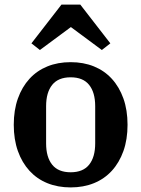

<svg xmlns="http://www.w3.org/2000/svg" viewBox="-20 -805 616 837"><path d="M288 -54Q342 -54 368.5 -87Q395 -120 395 -180V-342Q395 -402 368.5 -435Q342 -468 288 -468Q234 -468 207.5 -435Q181 -402 181 -342V-180Q181 -120 207.5 -87Q234 -54 288 -54ZM288 12Q232 12 186.5 -6.5Q141 -25 108.5 -60.5Q76 -96 58 -146.5Q40 -197 40 -261Q40 -325 58 -375.5Q76 -426 108.5 -461.5Q141 -497 186.5 -515.5Q232 -534 288 -534Q344 -534 389.5 -515.5Q435 -497 467.5 -461.5Q500 -426 518 -375.5Q536 -325 536 -261Q536 -197 518 -146.5Q500 -96 467.5 -60.5Q435 -25 389.5 -6.5Q344 12 288 12ZM117 -616 248 -785H330L461 -616L424 -587L289 -687L154 -587Z"/></svg>

Font: IBM Plex Serif SemiBold
Style: Regular
Weight: 600
Designer: Mike Abbink, Paul van der Laan, Pieter van Rosmalen
Foundry: Bold Monday
Version: Version 2.5